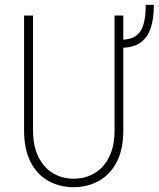

<svg xmlns="http://www.w3.org/2000/svg" viewBox="-20 -776 666 806"><path d="M591.8 -755.9H626Q626 -697.3 612.3 -657Q598.6 -616.7 567.9 -595.9Q537.1 -575.2 484.9 -575.2V-608.9Q527.8 -608.9 551 -626Q574.2 -643.1 583 -675.8Q591.8 -708.5 591.8 -755.9ZM460.9 -710.9H497.6V-229Q497.6 -148.9 470 -95.9Q442.4 -43 395 -16.6Q347.7 9.8 289.1 9.8Q230 9.8 182.9 -16.6Q135.7 -43 108.4 -95.9Q81.1 -148.9 81.1 -229V-710.9H118.7V-229Q118.7 -163.1 141.1 -117.7Q163.6 -72.3 202.1 -49.1Q240.7 -25.9 289.1 -25.9Q338.4 -25.9 377.2 -49.1Q416 -72.3 438.5 -117.7Q460.9 -163.1 460.9 -229Z"/></svg>

Font: Roboto Condensed ExtraLight
Style: Regular
Weight: 250
Designer: Christian Robertson
Foundry: Google
Version: Version 3.008; 2023